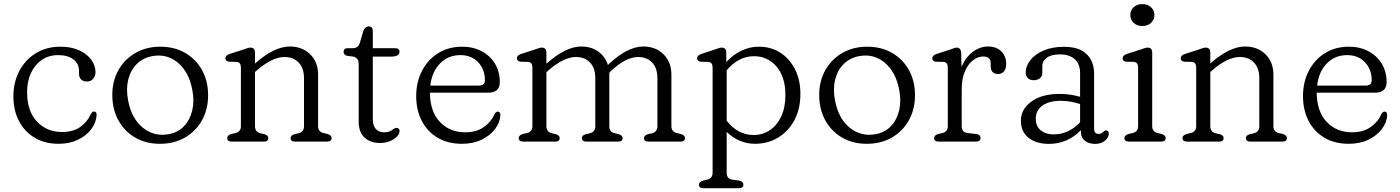

<svg xmlns="http://www.w3.org/2000/svg" viewBox="-20 -708 6999 960"><path d="M457.5 -347.5Q457.5 -327.5 445.8 -314Q434 -300.5 415.5 -300.5Q375 -300.5 375 -342V-355Q375 -389 347.2 -410.8Q319.5 -432.5 270 -432.5Q224.5 -432.5 189.8 -409Q155 -385.5 135.2 -343.8Q115.5 -302 115.5 -247Q115.5 -152.5 164.8 -100.2Q214 -48 289.5 -48Q348.5 -48 383.8 -75Q419 -102 433 -136Q437.5 -143 441 -146.8Q444.5 -150.5 450 -150.5Q464 -150 463 -132Q461 -95.5 436.5 -62.5Q412 -29.5 369.8 -9.2Q327.5 11 273 11Q204.5 11 153.5 -19.2Q102.5 -49.5 74.8 -103Q47 -156.5 47 -226.5Q47 -296.5 76.5 -352.8Q106 -409 159 -441.8Q212 -474.5 282.5 -474.5Q336.5 -474.5 375.8 -456.5Q415 -438.5 436.2 -409.5Q457.5 -380.5 457.5 -347.5Z M782 -474.5Q852 -474.5 905.8 -443.5Q959.5 -412.5 990 -357.8Q1020.5 -303 1020.5 -232Q1020.5 -161.5 989.8 -106.5Q959 -51.5 904.8 -20.2Q850.5 11 779.5 11Q709.5 11 655.8 -20.2Q602 -51.5 571.8 -106.8Q541.5 -162 541.5 -233.5Q541.5 -303 572.2 -357.5Q603 -412 657.2 -443.2Q711.5 -474.5 782 -474.5ZM823 -37Q869 -45 899.2 -76.2Q929.5 -107.5 941 -154.8Q952.5 -202 941.5 -259Q924 -349.5 868.8 -395Q813.5 -440.5 742 -427.5Q695 -419 664 -388Q633 -357 621.2 -310Q609.5 -263 620.5 -206Q638 -114 694.8 -69Q751.5 -24 823 -37Z M1255 -445V-390.5Q1351 -475.5 1429 -475.5Q1491 -475.5 1530.8 -436.8Q1570.5 -398 1570.5 -334.5V-77Q1570.5 -50 1596.5 -43L1618 -38Q1638 -31.5 1638 -18Q1638 0 1615 0H1455Q1433 0 1433 -18Q1433 -31 1452 -37L1474.5 -42Q1500 -49 1500 -77V-316.5Q1500 -368 1473.2 -395.5Q1446.5 -423 1402.5 -423Q1372.5 -423 1337.8 -406.5Q1303 -390 1263.5 -355.5L1255 -348V-77Q1255 -49 1280.5 -42L1302.5 -37Q1321.5 -31 1321.5 -18Q1321.5 0 1299.5 0H1139Q1116 0 1116 -18Q1116 -31.5 1136.5 -38L1158.5 -43Q1184.5 -50 1184.5 -77V-370.5Q1184.5 -396.5 1163.5 -398.5L1124.5 -399.5Q1107 -402.5 1107 -416.5Q1107 -431 1127.5 -438L1193 -459Q1204 -462.5 1214 -466.2Q1224 -470 1231.5 -470Q1255 -470 1255 -445Z M1744 -425.5 1714.5 -429Q1698 -433.5 1698 -449Q1698 -467 1718.5 -467H1742Q1756.5 -467 1765.5 -472.8Q1774.5 -478.5 1779 -493.5L1797 -554Q1806 -576 1823.5 -576Q1844 -576 1844 -553V-467H1955Q1977.5 -467 1977.5 -449.5Q1977.5 -425 1936 -425H1844V-110.5Q1844 -80.5 1859 -63.5Q1874 -46.5 1900 -46.5Q1927 -46.5 1940.5 -57.8Q1954 -69 1963.5 -68.5Q1970.5 -68.5 1975 -62.8Q1979.5 -57 1977 -47.5Q1974 -27.5 1945.8 -10.2Q1917.5 7 1880 7Q1832 7 1802.8 -20Q1773.5 -47 1773.5 -100.5V-387Q1773.5 -421 1744 -425.5Z M2479 -297.5Q2479 -244.5 2420.5 -244.5H2129.5Q2130.5 -149.5 2179.8 -98Q2229 -46.5 2306 -46.5Q2364 -46.5 2401 -74Q2438 -101.5 2452 -136Q2460 -150.5 2469 -150Q2482 -150 2482 -132.5Q2480 -95.5 2455.2 -62.8Q2430.5 -30 2388 -9.5Q2345.5 11 2290 11Q2219 11 2167.8 -19.5Q2116.5 -50 2088.8 -103.8Q2061 -157.5 2061 -227.5Q2061 -297.5 2089.8 -353.5Q2118.5 -409.5 2170.5 -442Q2222.5 -474.5 2291 -474.5Q2345.5 -474.5 2388 -452Q2430.5 -429.5 2454.8 -389.8Q2479 -350 2479 -297.5ZM2282 -432.5Q2221 -432.5 2180.2 -390.8Q2139.5 -349 2131.5 -280H2373.5Q2404.5 -280 2404.5 -306.5Q2404.5 -361 2370.8 -396.8Q2337 -432.5 2282 -432.5Z M2712 -445V-389.5Q2808.5 -475.5 2886 -475.5Q2935 -475.5 2970.5 -450.8Q3006 -426 3019.5 -383Q3115 -475.5 3197 -475.5Q3258 -475.5 3297.5 -436.8Q3337 -398 3337 -334.5V-77Q3337 -50 3363 -43L3384.5 -38Q3405 -31.5 3405 -18Q3405 0 3382 0H3222Q3200 0 3200 -18Q3200 -31 3219 -37L3241.5 -42Q3267 -49 3267 -77V-316.5Q3267 -368.5 3240.2 -395.8Q3213.5 -423 3170 -423Q3140.5 -423 3105.5 -405.2Q3070.5 -387.5 3032 -350L3026.5 -344Q3026.5 -339.5 3026.5 -334.5V-77Q3026.5 -49 3052.5 -42L3074 -37Q3093 -31 3093 -18Q3093 0 3071 0H2911.5Q2889.5 0 2889.5 -18Q2889.5 -31 2908.5 -37L2931 -42Q2956.5 -49 2956.5 -77V-316.5Q2956.5 -368.5 2929.8 -395.8Q2903 -423 2859.5 -423Q2830 -423 2795.5 -406.5Q2761 -390 2721.5 -355.5L2712 -347V-77Q2712 -49 2738 -42L2759.5 -37Q2778.5 -31 2778.5 -18Q2778.5 0 2756.5 0H2596.5Q2573.5 0 2573.5 -18Q2573.5 -31.5 2594 -38L2616 -43Q2642 -50 2642 -77V-370.5Q2642 -396.5 2621 -398.5L2582 -399.5Q2564.5 -402.5 2564.5 -416.5Q2564.5 -431 2585 -438L2650 -459Q2661 -462.5 2671.2 -466.2Q2681.5 -470 2688.5 -470Q2712 -470 2712 -445Z M3611.5 -445V-398Q3645 -434.5 3687 -454.5Q3729 -474.5 3774 -474.5Q3835.5 -474.5 3882.2 -444.2Q3929 -414 3955.5 -360.8Q3982 -307.5 3982 -239Q3982 -162.5 3951.5 -106.2Q3921 -50 3869.5 -19.5Q3818 11 3755 11Q3714.5 11 3678 -4.8Q3641.5 -20.5 3613.5 -48.5V156Q3613.5 185 3639.5 190L3677 195Q3697 200 3697 215Q3697 233 3674 233H3497.5Q3474.5 233 3474.5 215Q3474.5 201.5 3495 195L3517 190Q3543 183 3543 156V-370.5Q3543 -396.5 3522 -398.5L3483 -399.5Q3465.5 -402.5 3465.5 -416.5Q3465.5 -430.5 3486 -438L3549.5 -459Q3560.5 -462.5 3570.5 -466.2Q3580.5 -470 3588 -470Q3611.5 -470 3611.5 -445ZM3750 -427Q3709.5 -427 3675 -408.2Q3640.5 -389.5 3613.5 -356.5V-104.5Q3668.5 -33 3748.5 -33Q3793 -33 3828.8 -56.8Q3864.5 -80.5 3885.8 -125.2Q3907 -170 3907 -233Q3907 -323.5 3862.5 -375.2Q3818 -427 3750 -427Z M4316.5 -474.5Q4386.5 -474.5 4440.2 -443.5Q4494 -412.5 4524.5 -357.8Q4555 -303 4555 -232Q4555 -161.5 4524.2 -106.5Q4493.5 -51.5 4439.2 -20.2Q4385 11 4314 11Q4244 11 4190.2 -20.2Q4136.5 -51.5 4106.2 -106.8Q4076 -162 4076 -233.5Q4076 -303 4106.8 -357.5Q4137.5 -412 4191.8 -443.2Q4246 -474.5 4316.5 -474.5ZM4357.5 -37Q4403.5 -45 4433.8 -76.2Q4464 -107.5 4475.5 -154.8Q4487 -202 4476 -259Q4458.5 -349.5 4403.2 -395Q4348 -440.5 4276.5 -427.5Q4229.5 -419 4198.5 -388Q4167.5 -357 4155.8 -310Q4144 -263 4155 -206Q4172.5 -114 4229.2 -69Q4286 -24 4357.5 -37Z M4786 -443.5 4787.5 -373.5Q4808 -422 4844 -448.8Q4880 -475.5 4920.5 -475.5Q4962 -475.5 4986.5 -451.2Q5011 -427 5011 -388.5Q5011 -364.5 5000 -351.2Q4989 -338 4971 -338Q4933.5 -338 4933.5 -377.5V-392Q4933.5 -410.5 4923.2 -418Q4913 -425.5 4896.5 -425.5Q4870 -425.5 4845.2 -406.8Q4820.5 -388 4804.5 -351.2Q4788.5 -314.5 4788.5 -260.5V-77Q4788.5 -46.5 4817 -43L4860 -38Q4882.5 -35.5 4882.5 -18Q4882.5 0 4859.5 0H4673.5Q4650.5 0 4650.5 -18Q4650.5 -31.5 4671 -38L4693 -43Q4719 -50 4719 -77V-370.5Q4719 -396.5 4698 -398.5L4659 -399.5Q4641.5 -402 4641.5 -416.5Q4641.5 -431 4662 -438L4727.5 -459Q4738 -462.5 4747.8 -466.2Q4757.5 -470 4763 -470Q4784.5 -470 4786 -443.5Z M5084.5 -104.5Q5084.5 -162 5136.8 -200.2Q5189 -238.5 5279 -238.5Q5305.5 -238.5 5332 -234.5Q5358.5 -230.5 5380.5 -224V-342Q5380.5 -388 5353.8 -412Q5327 -436 5280 -436Q5236 -436 5213.8 -419.2Q5191.5 -402.5 5191.5 -378.5V-344.5Q5191.5 -326.5 5179.8 -316.8Q5168 -307 5147.5 -307Q5129.5 -307 5119 -317.8Q5108.5 -328.5 5108.5 -345.5Q5108.5 -378 5131.8 -407.5Q5155 -437 5198 -455.5Q5241 -474 5300.5 -474Q5376 -474 5413.2 -437.2Q5450.5 -400.5 5450.5 -340.5V-64Q5450.5 -38.5 5473 -38.5Q5481 -38.5 5485.8 -41Q5490.5 -43.5 5494.5 -47Q5498 -50 5501.2 -53Q5504.5 -56 5509 -56Q5524 -56 5524 -39Q5524 -21 5505 -4.8Q5486 11.5 5456.5 11.5Q5425 11.5 5404.8 -4Q5384.5 -19.5 5384.5 -51V-57Q5317 11.5 5224.5 11.5Q5163 11.5 5123.8 -18.2Q5084.5 -48 5084.5 -104.5ZM5159 -115Q5159 -75.5 5184.5 -55.8Q5210 -36 5247.5 -36Q5323 -36 5380.5 -96.5V-188Q5359 -194.5 5335 -199.2Q5311 -204 5284 -204Q5226.5 -204 5192.8 -180.5Q5159 -157 5159 -115Z M5691 -578Q5665.5 -578 5648.5 -593.5Q5631.5 -609 5631.5 -633Q5631.5 -656.5 5648.5 -672Q5665.5 -687.5 5691 -687.5Q5718 -687.5 5735 -672Q5752 -656.5 5752 -633Q5752 -609 5735 -593.5Q5718 -578 5691 -578ZM5741 -445V-77Q5741 -50 5767 -43L5788.5 -38Q5808.5 -31.5 5808.5 -18Q5808.5 0 5785.5 0H5625Q5602 0 5602 -18Q5602 -31.5 5622.5 -38L5644.5 -43Q5670.5 -50 5670.5 -77V-370.5Q5670.5 -396.5 5649.5 -398.5L5610.5 -399.5Q5593 -402.5 5593 -416.5Q5593 -431 5613.5 -438L5679 -459Q5690 -462.5 5700 -466.2Q5710 -470 5717.5 -470Q5741 -470 5741 -445Z M6031.5 -445V-390.5Q6127.5 -475.5 6205.5 -475.5Q6267.5 -475.5 6307.2 -436.8Q6347 -398 6347 -334.5V-77Q6347 -50 6373 -43L6394.5 -38Q6414.5 -31.5 6414.5 -18Q6414.5 0 6391.5 0H6231.5Q6209.5 0 6209.5 -18Q6209.5 -31 6228.5 -37L6251 -42Q6276.5 -49 6276.5 -77V-316.5Q6276.5 -368 6249.8 -395.5Q6223 -423 6179 -423Q6149 -423 6114.2 -406.5Q6079.5 -390 6040 -355.5L6031.5 -348V-77Q6031.5 -49 6057 -42L6079 -37Q6098 -31 6098 -18Q6098 0 6076 0H5915.5Q5892.5 0 5892.5 -18Q5892.5 -31.5 5913 -38L5935 -43Q5961 -50 5961 -77V-370.5Q5961 -396.5 5940 -398.5L5901 -399.5Q5883.5 -402.5 5883.5 -416.5Q5883.5 -431 5904 -438L5969.5 -459Q5980.5 -462.5 5990.5 -466.2Q6000.5 -470 6008 -470Q6031.5 -470 6031.5 -445Z M6913 -297.5Q6913 -244.5 6854.5 -244.5H6563.5Q6564.5 -149.5 6613.8 -98Q6663 -46.5 6740 -46.5Q6798 -46.5 6835 -74Q6872 -101.5 6886 -136Q6894 -150.5 6903 -150Q6916 -150 6916 -132.5Q6914 -95.5 6889.2 -62.8Q6864.5 -30 6822 -9.5Q6779.5 11 6724 11Q6653 11 6601.8 -19.5Q6550.5 -50 6522.8 -103.8Q6495 -157.5 6495 -227.5Q6495 -297.5 6523.8 -353.5Q6552.5 -409.5 6604.5 -442Q6656.5 -474.5 6725 -474.5Q6779.5 -474.5 6822 -452Q6864.5 -429.5 6888.8 -389.8Q6913 -350 6913 -297.5ZM6716 -432.5Q6655 -432.5 6614.2 -390.8Q6573.5 -349 6565.5 -280H6807.5Q6838.5 -280 6838.5 -306.5Q6838.5 -361 6804.8 -396.8Q6771 -432.5 6716 -432.5Z"/></svg>

Font: Fraunces 9pt SuperSoft Light
Style: Regular
Weight: 300
Version: Version 1.000;[b76b70a41]